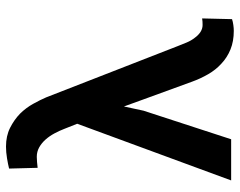

<svg xmlns="http://www.w3.org/2000/svg" viewBox="-100 -690 799 640"><g transform="rotate(-90 300.0 -370.5)"><path d="M155.3 0 250.5 -292 264.6 -357.4 288.1 -292.5 347.2 -130.4Q357.4 -102.1 372.1 -76.7Q386.7 -51.3 407.2 -32.7Q427.7 -13.2 454.8 -2.2Q481.9 8.8 516.6 8.8Q525.4 8.8 536.1 7.3Q546.9 5.9 555.7 2.9L558.1 -96.7Q549.8 -95.7 547.1 -95.5Q544.4 -95.2 536.1 -95.2Q523.9 -95.2 512.9 -102.3Q502 -109.4 493.7 -121.1Q484.4 -132.8 478 -147.9Q471.7 -163.1 465.8 -178.2L294.9 -616.7Q286.6 -636.2 273.4 -659.9Q260.3 -683.6 240.7 -703.6Q220.7 -723.1 193.6 -736.8Q166.5 -750.5 130.9 -750.5Q112.3 -750.5 91.8 -747.1Q71.3 -743.7 57.6 -740.2L60.1 -645Q69.3 -646 79.1 -647Q88.9 -647.9 96.7 -647.9Q113.8 -647.9 128.2 -639.9Q142.6 -631.8 154.3 -618.7Q166 -605.5 174.8 -589.1Q183.6 -572.8 189.9 -556.2L207 -513.2L18.1 0Z"/></g></svg>

Font: Roboto Mono SemiBold
Style: Regular
Weight: 600
Monospace: yes
Designer: Google
Version: Version 3.000